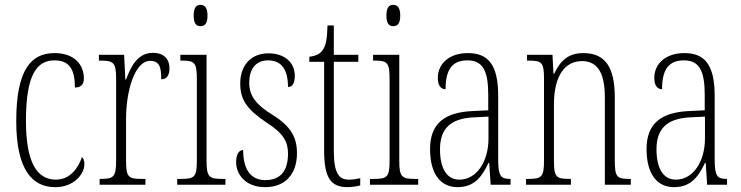

<svg xmlns="http://www.w3.org/2000/svg" viewBox="-20 -762 3057 792"><path d="M208 10C287 10 328 -46 328 -84C328 -100 325 -108 318 -114C303 -69 269 -21 211 -21C131 -21 87 -94 87 -264C87 -458 134 -513 205 -513C268 -513 289 -473 289 -401C311 -401 326 -411 326 -438C326 -498 284 -543 205 -543C111 -543 47 -479 47 -263C47 -58 115 10 208 10Z M391 0H580V-24H567C510 -24 500 -30 500 -99V-274C500 -379 533 -511 600 -511C642 -511 645 -476 645 -435C670 -435 679 -454 679 -480C679 -517 658 -544 611 -544C546 -544 519 -485 500 -434H497L492 -536H388V-512H391C448 -512 459 -506 459 -437V-100C459 -30 448 -24 393 -24H391Z M807 -654C824 -654 836 -664 836 -698C836 -731 824 -742 807 -742C790 -742 779 -731 779 -698C779 -664 790 -654 807 -654ZM711 0H910V-24H897C842 -24 832 -32 832 -100V-536H724V-512H731C784 -512 792 -503 792 -434V-99C792 -31 782 -24 726 -24H711Z M1074 10C1156 10 1205 -43 1205 -130C1205 -194 1181 -241 1103 -289C1037 -330 1008 -366 1008 -421C1008 -472 1031 -513 1086 -513C1141 -513 1168 -475 1168 -403C1187 -403 1196 -420 1196 -450C1196 -504 1154 -542 1087 -542C1016 -542 971 -493 971 -418C971 -348 1000 -310 1083 -254C1152 -210 1168 -174 1168 -128C1168 -55 1135 -19 1075 -19C1012 -19 983 -66 983 -143C967 -143 954 -128 954 -93C954 -44 991 10 1074 10Z M1414 10C1431 10 1450 7 1466 3V-27C1448 -23 1436 -21 1419 -21C1378 -21 1357 -47 1357 -141V-507H1458V-536H1357V-657H1331C1329 -609 1327 -576 1310 -554C1300 -540 1283 -531 1256 -528V-507H1317V-142C1317 -27 1345 10 1414 10Z M1602 -654C1619 -654 1631 -664 1631 -698C1631 -731 1619 -742 1602 -742C1585 -742 1574 -731 1574 -698C1574 -664 1585 -654 1602 -654ZM1506 0H1705V-24H1692C1637 -24 1627 -32 1627 -100V-536H1519V-512H1526C1579 -512 1587 -503 1587 -434V-99C1587 -31 1577 -24 1521 -24H1506Z M1867 10C1937 10 1968 -33 1995 -90H1998L2004 0H2086V-24H2084C2046 -24 2035 -35 2035 -105V-367C2035 -496 1993 -543 1910 -543C1833 -543 1786 -499 1786 -441C1786 -411 1797 -394 1818 -394C1818 -476 1846 -513 1908 -513C1971 -513 1994 -471 1994 -371V-307L1931 -304C1812 -299 1754 -251 1754 -147C1754 -41 1800 10 1867 10ZM1875 -21C1820 -21 1795 -72 1795 -146C1795 -227 1834 -274 1936 -278L1995 -281V-191C1995 -95 1946 -21 1875 -21Z M2150 0H2335V-24H2329C2275 -24 2265 -31 2265 -99V-330C2265 -454 2313 -510 2381 -510C2450 -510 2475 -452 2475 -360V0H2582V-24H2578C2525 -24 2516 -31 2516 -100V-360C2516 -486 2476 -543 2386 -543C2324 -543 2291 -511 2266 -458H2263L2259 -536H2154V-512H2159C2214 -512 2224 -506 2224 -438V-100C2224 -31 2214 -24 2158 -24H2150Z M2760 10C2830 10 2861 -33 2888 -90H2891L2897 0H2979V-24H2977C2939 -24 2928 -35 2928 -105V-367C2928 -496 2886 -543 2803 -543C2726 -543 2679 -499 2679 -441C2679 -411 2690 -394 2711 -394C2711 -476 2739 -513 2801 -513C2864 -513 2887 -471 2887 -371V-307L2824 -304C2705 -299 2647 -251 2647 -147C2647 -41 2693 10 2760 10ZM2768 -21C2713 -21 2688 -72 2688 -146C2688 -227 2727 -274 2829 -278L2888 -281V-191C2888 -95 2839 -21 2768 -21Z"/></svg>

Font: Noto Serif Khmer ExtraCondensed ExtraLight
Style: Regular
Weight: 200
Width: 2
Designer: Danh Hong and the Monotype Design Team
Foundry: Monotype Imaging Inc.
Version: Version 2.004